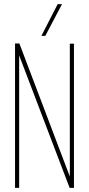

<svg xmlns="http://www.w3.org/2000/svg" viewBox="-20 -912 432 932"><path d="M53 0V-701H74L319 -55V-700H339V0H318L73 -643V0ZM181 -738 260 -892H281L200 -738Z"/></svg>

Font: Georama Condensed Thin
Style: Regular
Weight: 100
Width: 3
Designer: Jean-Baptiste Levee
Foundry: Production Type
Version: Version 1.000